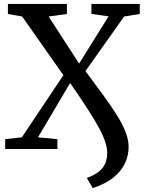

<svg xmlns="http://www.w3.org/2000/svg" viewBox="-20 -763 742 983"><path d="M455 200 424.5 148.5Q484.5 125.5 506.8 94.5Q529 63.5 529 21.5Q529 -4.5 519.2 -35.2Q509.5 -66 487.5 -107Q465.5 -148 429.2 -204.2Q393 -260.5 339 -338L174.5 -60L274 -50.5V0H6.5V-50.5L92 -60L304.5 -378L93.5 -678.5L20.5 -691.5V-743H322.5V-691.5L229 -678.5L385 -437.5L536 -679.5L448 -691.5V-743H695.5V-691.5L615.5 -678.5L417.5 -399Q465.5 -334.5 505.5 -280Q545.5 -225.5 575.5 -178.2Q605.5 -131 622 -89.5Q638.5 -48 638.5 -10Q638.5 32.5 620.2 72.2Q602 112 561.8 145Q521.5 178 455 200Z"/></svg>

Font: Merriweather 20pt Medium
Style: Regular
Weight: 500
Version: Version 2.100